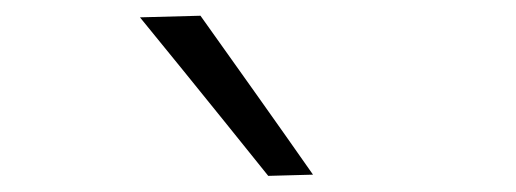

<svg xmlns="http://www.w3.org/2000/svg" viewBox="-20 -798 640 238"><path d="M312.5 -580Q286 -613 259.8 -645.5Q233.5 -678 207 -710.8Q180.5 -743.5 153.5 -776.5L228.5 -778.5Q263.5 -729.5 298.2 -680.5Q333 -631.5 368 -581.5Z"/></svg>

Font: Commissioner Thin Light
Style: Regular
Weight: 300
Version: Version 1.000